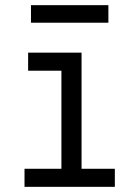

<svg xmlns="http://www.w3.org/2000/svg" viewBox="-20 -724 540 744"><path d="M75 0V-70H218V-450H89V-520H296V-70H425V0ZM100 -636V-704H400V-636Z"/></svg>

Font: Iosevka Term
Style: Regular
Weight: 400
Monospace: yes
Designer: Belleve Invis
Foundry: Belleve Invis
Version: Version 30.0.1